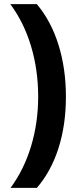

<svg xmlns="http://www.w3.org/2000/svg" viewBox="-20 -748 379 926"><path d="M164.1 -282.2Q164.1 -411.1 129.6 -525.6Q95.2 -640.1 29.8 -728H157.7Q226.6 -646 262.2 -531.5Q297.9 -417 297.9 -281.2Q297.9 -145.5 262 -33.2Q226.1 79.1 157.7 158.2H30.8Q95.7 70.3 129.9 -43Q164.1 -156.2 164.1 -282.2Z"/></svg>

Font: Viking Open Sans
Style: Bold
Weight: 700
Foundry: Ascender Corporation
Version: Version 2.001